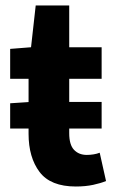

<svg xmlns="http://www.w3.org/2000/svg" viewBox="-20 -668 423 699"><path d="M17 -200V-292L93 -297H350V-200ZM256 11Q164 11 124 -42Q84 -95 84 -181V-381H17V-490L93 -496L110 -648H232V-496H350V-381H232V-183Q232 -141 249.5 -122.5Q267 -104 296 -104Q308 -104 320.5 -106Q333 -108 343 -112L366 -9Q347 -1 319 5Q291 11 256 11Z"/></svg>

Font: Mada
Style: Bold
Weight: 700
Designer: Khaled Hosny
Version: Version 1.5